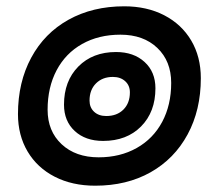

<svg xmlns="http://www.w3.org/2000/svg" viewBox="-20 -581 685 609"><path d="M37 -219Q37 -320 79 -398Q121 -476 197.5 -518.5Q274 -561 374 -561Q446 -561 501 -532.5Q556 -504 586.5 -452.5Q617 -401 617 -333Q617 -232 575 -154.5Q533 -77 457.5 -34.5Q382 8 282 8Q209 8 153.5 -20.5Q98 -49 67.5 -100.5Q37 -152 37 -219ZM523 -318Q523 -387 479 -429Q435 -471 362 -471Q293 -471 240.5 -441.5Q188 -412 159.5 -358Q131 -304 131 -233Q131 -165 175.5 -123.5Q220 -82 293 -82Q361 -82 413.5 -111.5Q466 -141 494.5 -194.5Q523 -248 523 -318ZM183 -249Q183 -324 228.5 -370Q274 -416 348 -416Q404 -416 438.5 -384.5Q473 -353 473 -301Q473 -226 427.5 -180Q382 -134 307 -134Q251 -134 217 -165.5Q183 -197 183 -249ZM392 -288Q392 -310 377 -323.5Q362 -337 338 -337Q305 -337 284.5 -316.5Q264 -296 264 -262Q264 -240 278.5 -226.5Q293 -213 317 -213Q351 -213 371.5 -233.5Q392 -254 392 -288Z"/></svg>

Font: Bai Jamjuree
Style: Bold Italic
Weight: 700
Italic angle: -10°
Designer: Katatrad Aksorn Co.,Ltd.
Foundry: Cadson Demak Co.,Ltd.
Version: Version 1.000; ttfautohint (v1.6)